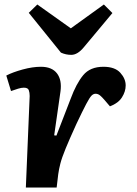

<svg xmlns="http://www.w3.org/2000/svg" viewBox="-20 -834 609 854"><path d="M112 -407Q112 -422 108 -433Q104 -444 86 -444Q75 -444 60.5 -439.5Q46 -435 29 -429L8 -498Q37 -513 81 -525Q125 -537 162 -537Q211 -537 233.5 -507.5Q256 -478 249 -427L221 -232L231 -231L294 -394Q319 -462 350 -499.5Q381 -537 440 -537Q491 -537 515 -510.5Q539 -484 539 -454Q539 -427 522.5 -401Q506 -375 469 -361L446 -388Q434 -402 425 -409.5Q416 -417 405 -417Q395 -417 386.5 -408Q378 -399 363 -370.5Q348 -342 320 -283Q289 -215 272 -173.5Q255 -132 248.5 -106.5Q242 -81 239 -59L232 0H95ZM108 -777 146 -814 295 -708 442 -814 480 -776 353 -624Q325 -590 297 -590Q285 -590 273.5 -592.5Q262 -595 251 -600Z"/></svg>

Font: Literata 7pt
Style: Bold Italic
Weight: 700
Italic angle: -2°
Designer: Latin by Veronika Burian and Jose Scaglione. Greek by Irene Vlachou. Cyrillic by Vera Evstafieva
Foundry: TypeTogether
Version: Version 3.002